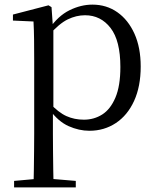

<svg xmlns="http://www.w3.org/2000/svg" viewBox="-20 -551 678 831"><path d="M41 260V232L152 222H189L308 232V260ZM125 260Q126 226 126.5 185.5Q127 145 127.5 103.5Q128 62 128 27V-287Q128 -338 127.5 -379.5Q127 -421 125 -458L36 -462V-488L190 -528L203 -520L209 -435L211 -430V-79L209 -69V27Q209 61 209.5 102.5Q210 144 210.5 185Q211 226 212 260ZM367 15Q322 15 277 -5Q232 -25 194 -77H181L195 -105Q233 -64 267.5 -48.5Q302 -33 343 -33Q387 -33 422.5 -55.5Q458 -78 479.5 -128.5Q501 -179 501 -261Q501 -375 458.5 -430Q416 -485 348 -485Q310 -485 273 -467Q236 -449 191 -398L181 -425H192Q231 -482 280.5 -506.5Q330 -531 380 -531Q441 -531 488 -498Q535 -465 562 -405Q589 -345 589 -263Q589 -177 560.5 -114.5Q532 -52 481.5 -18.5Q431 15 367 15Z"/></svg>

Font: Noto Serif KR
Style: Regular
Weight: 400
Designer: Ryoko NISHIZUKA  (kana & ideographs); Frank Grießhammer (Latin, Greek & Cyrillic); Wenlong ZHANG  (bopomofo); Sandoll Co
Foundry: Adobe
Version: Version 2.003-H1;hotconv 1.1.1;makeotfexe 2.6.0